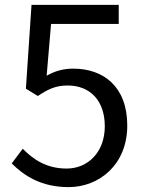

<svg xmlns="http://www.w3.org/2000/svg" viewBox="-20 -753 595 786"><path d="M261 13C385 13 501 -78 501 -239C501 -400 402 -472 280 -472C236 -472 203 -461 171 -443L189 -655H466V-733H109L86 -390L135 -360C177 -388 208 -403 257 -403C349 -403 409 -341 409 -236C409 -129 339 -63 253 -63C168 -63 115 -102 73 -144L28 -84C77 -35 147 13 261 13Z"/></svg>

Font: Squished Noto Sans CJK JP Regular
Style: Regular
Weight: 400
Designer: Ryoko NISHIZUKA (kana & ideographs); Paul D. Hunt (Latin, Greek & Cyrillic); Wenlong ZHANG (bopomofo); Sandoll Communica
Foundry: Adobe Systems Incorporated
Version: Version 1.004;PS 1.004;hotconv 1.0.82;makeotf.lib2.5.63406